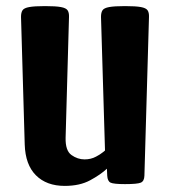

<svg xmlns="http://www.w3.org/2000/svg" viewBox="-20 -607 570 633"><path d="M193.4 5.9Q133.3 5.9 98.4 -29.1Q63.5 -64 61.5 -130.9L49.3 -551.3Q49.3 -565.4 54.2 -573Q59.1 -580.6 76.2 -583.7Q93.3 -586.9 128.4 -586.9Q164.1 -586.9 180.9 -583.7Q197.8 -580.6 202.9 -573Q208 -565.4 207.5 -551.3L196.3 -152.8Q195.3 -110.4 215.6 -95.9Q235.8 -81.5 258.8 -81.5Q279.8 -81.5 296.6 -90.6Q313.5 -99.6 326.2 -110.8L313 -551.3Q313 -565.4 317.9 -573Q322.8 -580.6 339.8 -583.7Q356.9 -586.9 392.1 -586.9Q427.7 -586.9 444.6 -583.7Q461.4 -580.6 466.6 -573Q471.7 -565.4 471.2 -551.3L456.1 -27.8Q455.6 -9.8 444.3 -4.9Q433.1 0 392.1 0Q354.5 0 344.5 -4.9Q334.5 -9.8 333.5 -27.8L332.5 -50.8Q311.5 -31.2 277.3 -12.7Q243.2 5.9 193.4 5.9Z"/></svg>

Font: Denk One
Style: Regular
Weight: 400
Designer: Irina Smirnova, Eben Sorkin
Foundry: Sorkin Type Co.f
Version: Version 1.004; ttfautohint (v1.8.4.7-5d5b);gftools[0.9.23]